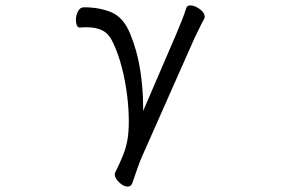

<svg xmlns="http://www.w3.org/2000/svg" viewBox="-20 -512 1040 711"><path d="M634 -389Q643 -411 653 -435.5Q663 -460 670 -483Q673 -492 685 -492Q701 -492 719.5 -478.5Q738 -465 738 -450Q738 -448 737.5 -446Q737 -444 736 -442Q728 -428 717 -405Q706 -382 699 -368L504 72Q497 88 487.5 115.5Q478 143 470 166Q465 179 453 179Q437 179 421 163Q405 147 405 134Q405 130 406 128Q425 90 436 62Q447 34 452 5.5Q457 -23 457 -63Q457 -109 450.5 -161Q444 -213 431 -263Q418 -313 399 -353Q385 -385 361.5 -398Q338 -411 303 -411Q297 -411 290.5 -411Q284 -411 276 -410H275Q268 -410 264.5 -418.5Q261 -427 261 -438Q261 -454 268.5 -469.5Q276 -485 291 -485Q348 -485 392.5 -466.5Q437 -448 462 -387Q488 -324 499 -254Q510 -184 510 -118V-101Z"/></svg>

Font: QiushuiShotai
Style: Regular
Weight: 600
Designer: Fontworks Inc.
Foundry: Fontworks Inc.
Version: Version 1.250